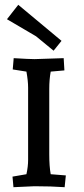

<svg xmlns="http://www.w3.org/2000/svg" viewBox="-20 -775 351 799"><path d="M185 -405V-133Q185 -83 191 -50L254 -45L249 4Q194 0 123 0L36 4L32 -40L90 -50Q97 -82 97 -110V-410Q97 -438 90 -477L33 -486L37 -533Q101 -529 124 -529L245 -533L248 -482L191 -477Q185 -444 185 -405ZM236 -605 203 -564 130 -624 9 -695 56 -755Z"/></svg>

Font: Andada SC
Style: Regular
Weight: 400
Designer: Carolina Giovagnoli
Foundry: Carolina Giovagnoli
Version: Version 1.003